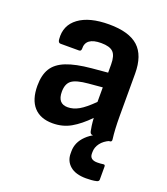

<svg xmlns="http://www.w3.org/2000/svg" viewBox="-130 -595 765 882"><g transform="rotate(20 252.0 -153.5)"><path d="M162 12Q102 12 70 -23.5Q38 -59 38 -127Q38 -179 58 -211.5Q78 -244 123.5 -262Q169 -280 245 -287L323 -294V-334Q323 -377 306 -394Q289 -411 247 -411Q171 -411 173 -356Q173 -344 162 -344H72Q60 -344 59 -362Q53 -428 104.5 -466Q156 -504 252 -504Q350 -504 395.5 -462.5Q441 -421 441 -332V-124Q441 -91 442.5 -63.5Q444 -36 447 -13Q449 0 436 0H353Q343 0 340 -13Q338 -21 335.5 -39Q333 -57 332 -76Q290 -33 250.5 -10.5Q211 12 162 12ZM153 -139Q153 -81 202 -81Q229 -81 256.5 -96.5Q284 -112 323 -151V-222L255 -216Q197 -211 175 -194.5Q153 -178 153 -139ZM393 197Q342 197 315 174Q288 151 288 114V103Q288 59 323 25Q358 -9 421 -26L438 -13V-2Q410 10 395 30Q380 50 380 73V81Q380 111 417 111Q433 111 445 109Q455 107 455 117V181Q455 189 445 192Q433 195 419 196Q405 197 393 197Z"/></g></svg>

Font: Sofia Sans
Style: Bold
Weight: 700
Designer: Botio Nikoltchev, Ani Petrova
Foundry: lettersoup
Version: Version 4.100; ttfautohint (v1.8.4.7-5d5b)